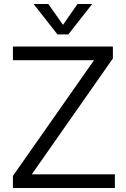

<svg xmlns="http://www.w3.org/2000/svg" viewBox="-20 -946 636 966"><path d="M140 -69H558V0H45V-61L453 -643H45V-712H548V-652ZM370 -926H444L324 -773H269L149 -926H223L297 -821Z"/></svg>

Font: Muli-Regular
Style: Regular
Weight: 400
Version: Version 2.000